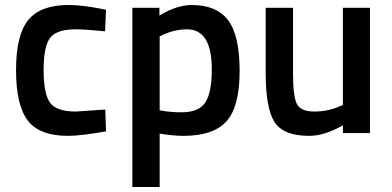

<svg xmlns="http://www.w3.org/2000/svg" viewBox="-20 -531 1562 766"><path d="M253 -511Q306 -511 378 -497L403 -492L399 -406Q320 -414 282 -414Q206 -414 180 -380Q154 -346 154 -252Q154 -158 179 -122Q204 -86 283 -86L400 -94L403 -7Q302 11 251 11Q137 11 90.5 -50.5Q44 -112 44 -252Q44 -392 93 -451.5Q142 -511 253 -511Z M508 215V-500H616V-469Q685 -511 745 -511Q844 -511 890 -450.5Q936 -390 936 -247.5Q936 -105 883.5 -47Q831 11 712 11Q671 11 617 2V215ZM726 -414Q679 -414 632 -393L617 -386V-91Q657 -83 705 -83Q773 -83 799 -122Q825 -161 825 -255Q825 -414 726 -414Z M1348 -500H1456V0H1348V-31Q1275 11 1213 11Q1110 11 1075 -44.5Q1040 -100 1040 -239V-500H1149V-238Q1149 -148 1164 -117Q1179 -86 1234 -86Q1288 -86 1333 -106L1348 -112Z"/></svg>

Font: TitilliumWeb-SemiBold
Style: SemiBold
Weight: 600
Version: Version 1.001;PS 57.000;hotconv 1.0.70;makeotf.lib2.5.55311